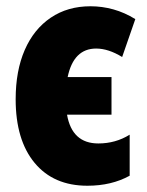

<svg xmlns="http://www.w3.org/2000/svg" viewBox="-20 -583 470 613"><path d="M259 10Q151 10 90.5 -63Q30 -136 30 -266Q30 -357 59 -423.5Q88 -490 142 -526.5Q196 -563 269 -563Q306 -563 342 -553Q378 -543 412 -522L370 -401Q326 -428 287 -428Q215 -428 196 -337H336V-217H194Q210 -125 294 -125Q349 -125 394 -153V-22Q336 10 259 10Z"/></svg>

Font: Noto Sans ExtraCondensed Black
Style: Regular
Weight: 900
Width: 2
Designer: Monotype Design Team
Foundry: Monotype Imaging Inc.
Version: Version 2.013; ttfautohint (v1.8.4.7-5d5b)